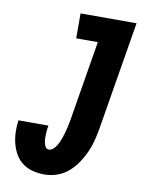

<svg xmlns="http://www.w3.org/2000/svg" viewBox="-84 -796 668 865"><g transform="rotate(10 250.0 -363.5)"><path d="M179 8Q152 8 126 1.5Q100 -5 79.5 -20Q59 -35 46 -57.5Q33 -80 26.5 -105Q20 -130 19 -157.5Q18 -185 22 -212H159Q157 -202 156 -192Q155 -182 154.5 -172Q154 -162 154.5 -152Q155 -142 157 -132.5Q159 -123 164 -114.5Q169 -106 179 -106Q190 -106 199 -114Q208 -122 214 -132Q220 -142 224.5 -152.5Q229 -163 232.5 -173.5Q236 -184 239 -194.5Q242 -205 244.5 -215.5Q247 -226 249 -236.5Q251 -247 253 -258L313 -621H214V-735H470L388 -240Q383 -211 376 -183Q369 -155 357 -128.5Q345 -102 328 -76.5Q311 -51 287.5 -31Q264 -11 236 -1.5Q208 8 179 8Z"/></g></svg>

Font: Iosevka Slab Heavy Oblique
Style: Regular
Weight: 900
Italic angle: -9°
Monospace: yes
Designer: Belleve Invis
Foundry: Belleve Invis
Version: Version 11.1.1; ttfautohint (v1.8.3)